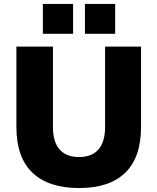

<svg xmlns="http://www.w3.org/2000/svg" viewBox="-20 -941 797 972"><path d="M380 11Q226 11 144.5 -66.5Q63 -144 63 -298V-705H248V-298Q248 -222 282 -184Q316 -146 380 -146Q445 -146 478.5 -184.5Q512 -223 512 -298V-705H694V-298Q694 -144 614 -66.5Q534 11 380 11ZM410 -770V-921H563V-770ZM197 -770V-921H350V-770Z"/></svg>

Font: Nunito Sans 11pt Black
Style: Regular
Weight: 900
Version: Version 3.101;gftools[0.9.27]